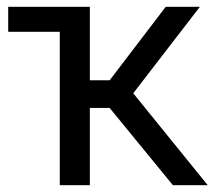

<svg xmlns="http://www.w3.org/2000/svg" viewBox="-20 -542 633 562"><path d="M4 -449V-522H243V-307H301L465 -522H565L370 -269L588 0H486L301 -226H243V0H155V-449Z"/></svg>

Font: YasnoRaleway Medium
Style: Regular
Weight: 500
Designer: Matt McInerney, Pablo Impallari, Rodrigo Fuenzalida
Foundry: Matt McInerney, Pablo Impallari, Rodrigo Fuenzalida
Version: Version 4.026